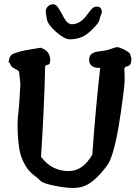

<svg xmlns="http://www.w3.org/2000/svg" viewBox="-20 -888 666 919"><path d="M324.2 -772Q365.2 -772 397.9 -818.8Q413.1 -839.8 421.9 -848.1Q430.7 -856.4 443.8 -856.4Q457 -856.4 462.4 -848.1Q467.8 -839.8 467.8 -833Q467.8 -826.2 462.9 -815.4Q458 -804.7 455.8 -791.7Q453.6 -778.8 422.1 -747.6Q390.6 -716.3 364.5 -708Q338.4 -699.7 314 -699.7Q289.6 -699.7 249.8 -734.1Q210 -768.6 204.6 -795.2Q199.2 -821.8 199.2 -834.7Q199.2 -847.7 209.7 -857.7Q220.2 -867.7 234.1 -867.7Q248 -867.7 259.3 -850.3Q270.5 -833 286.6 -802.5Q302.7 -772 324.2 -772ZM176.3 -137.7Q226.6 -69.3 309.1 -69.3Q377.4 -69.3 421.9 -148.4Q436.5 -356.9 459.5 -563.5L456.5 -563H455.6Q409.2 -563 406.7 -599.1V-602.5Q406.7 -636.2 449.7 -641.4Q492.7 -646.5 512.2 -654.3Q531.7 -662.1 541.5 -662.1Q551.3 -662.1 572.8 -651.4Q594.2 -640.6 601.6 -632.3L609.4 -607.9L606.4 -584.5Q601.6 -572.8 584.5 -569.3Q575.7 -567.4 575.2 -556.2V-555.7Q575.7 -539.1 576.2 -534.2Q576.7 -524.9 576.7 -512.7Q576.2 -503.9 576.2 -493.2Q575.2 -468.8 559.1 -353.5Q534.2 -180.2 504.4 -115.7Q495.1 -95.7 463.9 -60.1Q432.6 -24.4 401.9 -6.3Q371.1 11.7 332 11.7Q293 11.7 238.8 0.5Q184.6 -10.7 173.8 -22.5Q163.1 -34.2 140.4 -51Q117.7 -67.9 101.6 -95.9Q85.4 -124 78.4 -148.7Q71.3 -173.3 67.6 -212.6Q64 -252 64 -286.6Q64 -321.3 71.3 -383.8L77.6 -483.9Q72.8 -541 70.1 -546.1Q67.4 -551.3 51.8 -558.8Q36.1 -566.4 31.7 -575Q27.3 -583.5 25.4 -588.9H20.5L27.3 -615.7Q34.2 -627.9 50.3 -633.3Q84.5 -645 114.7 -649.4L171.4 -659.2H176.8L178.2 -657.7Q189 -655.8 202.9 -643.6Q216.8 -631.3 219.7 -610.4L220.7 -600.6L216.8 -581.1L196.3 -573.7Q190.9 -354 176.3 -137.7Z"/></svg>

Font: Drukaatie burti
Style: Demi
Weight: 600
Version: Version 0.14